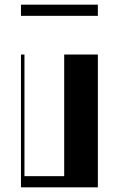

<svg xmlns="http://www.w3.org/2000/svg" viewBox="-20 -804 510 824"><path d="M70 -570H85V-48H255.5V-570H400V0H70ZM70 -784H400V-736H70Z"/></svg>

Font: Facade Sud
Style: Regular
Weight: 100
Designer: Éléonore Fines
Foundry: Velvetyne Type Foundry
Version: Version 1.001;Glyphs 3.2 (3202)